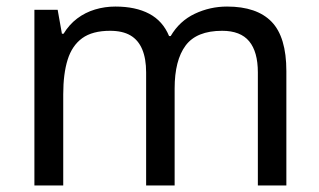

<svg xmlns="http://www.w3.org/2000/svg" viewBox="-20 -566 975 586"><path d="M673 -546Q764 -546 809 -499.5Q854 -453 854 -349V0H767V-345Q767 -408 740.5 -440Q714 -472 658 -472Q580 -472 546.5 -427Q513 -382 513 -296V0H426V-345Q426 -387 414 -415.5Q402 -444 378 -458Q354 -472 316 -472Q262 -472 231 -449.5Q200 -427 186.5 -384Q173 -341 173 -278V0H85V-536H156L169 -463H174Q191 -491 215.5 -509.5Q240 -528 270 -537Q300 -546 332 -546Q394 -546 435.5 -524Q477 -502 496 -456H501Q528 -502 574.5 -524Q621 -546 673 -546Z"/></svg>

Font: lkannada15
Style: Book
Weight: 400
Designer: Jelle Bosma - Monotype Design Team
Foundry: Monotype Imaging Inc.
Version: Version 2.003